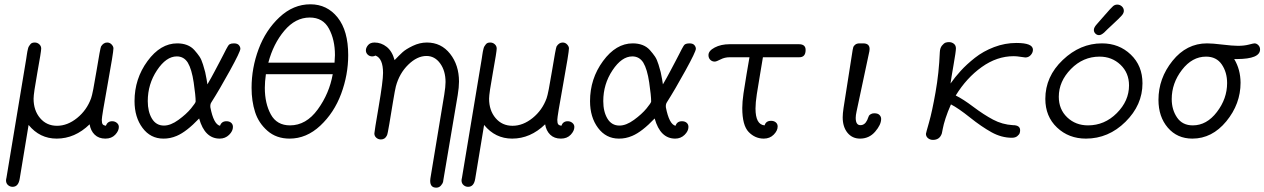

<svg xmlns="http://www.w3.org/2000/svg" viewBox="-20 -635 5828 885"><path d="M7.8 196.8Q7.8 191.9 9.8 184.1L101.1 -365.2Q102.1 -371.1 103.5 -381.6Q105 -392.1 106 -397Q106.9 -401.9 108.9 -409.9Q110.8 -418 113.5 -421.9Q116.2 -425.8 119.6 -430.4Q123 -435.1 127.9 -437Q132.8 -439 140.1 -439Q152.3 -439 161.1 -430.9Q169.9 -422.9 169.9 -411.1Q169.9 -397.9 152.3 -301Q134.8 -204.1 134.8 -180.2Q134.8 -126 164.8 -90.6Q194.8 -55.2 242.9 -55.2Q291 -55.2 335.4 -91.1Q379.9 -127 399.9 -182.1Q407.7 -203.1 424.8 -308.1Q441.9 -413.1 445.8 -420.9Q457 -439 474.1 -439Q486.3 -439 494.6 -429.9Q502.9 -420.9 502.9 -412.1Q502.9 -394 476.1 -246.1Q449.2 -98.1 449.2 -83Q449.2 -67.9 453.1 -62.5Q457 -57.1 467.8 -55.2Q475.6 -76.2 497.1 -76.2Q509.3 -76.2 518.6 -68.6Q527.8 -61 527.8 -49.8Q527.8 -31.7 511 -13.9Q494.1 3.9 465.8 3.9Q435.1 3.9 416.5 -14.2Q397.9 -32.2 393.1 -62Q325.2 3.9 241.2 3.9Q163.1 3.9 111.8 -59.1L70.8 189Q64.9 226.1 38.1 226.1Q25.9 226.1 16.8 218Q7.8 210 7.8 196.8Z M600.1 -168.9Q600.1 -272 659.9 -353.5Q719.7 -435.1 796.9 -435.1Q821.8 -435.1 841.8 -427.5Q861.8 -419.9 876 -404.1Q890.1 -388.2 899.4 -374.5Q908.7 -360.8 915.8 -337.4Q922.9 -314 925.8 -302.5Q928.7 -291 932.4 -269Q936 -247.1 936 -246.1Q954.1 -276.9 969 -305.4Q983.9 -334 993.4 -351.6Q1002.9 -369.1 1010.5 -384.5Q1018.1 -399.9 1022.5 -408Q1026.9 -416 1030.8 -422.6Q1034.7 -429.2 1038.8 -431.2Q1043 -433.1 1046.9 -434.1Q1050.8 -435.1 1058.1 -435.1Q1074.2 -435.1 1081.1 -427Q1087.9 -418.9 1087.9 -410.2Q1087.9 -397 1039.8 -309.6Q991.7 -222.2 954.1 -163.1Q948.2 -154.3 949.7 -140.1Q964.8 -62 994.1 -55.2Q1001 -76.2 1023.9 -76.2Q1037.1 -76.2 1045.4 -69.1Q1053.7 -62 1053.7 -49.8Q1053.7 -30.8 1035.9 -13.4Q1018.1 3.9 992.7 3.9Q923.8 3.9 897.9 -88.9Q839.8 -27.8 794.9 -8.8Q764.2 4.4 732.9 3.9Q673.8 3.9 637 -45.4Q600.1 -94.7 600.1 -168.9ZM661.1 -168.9Q661.1 -120.1 680.4 -88.1Q699.7 -56.2 735.8 -56.2Q766.6 -56.2 802.7 -82.5Q838.9 -108.9 860.4 -135Q881.8 -161.1 881.8 -167Q881.8 -193.8 872.8 -254.9Q863.8 -315.9 845.7 -346.2Q827.6 -375 794.9 -375Q746.1 -375 703.6 -311Q661.1 -247.1 661.1 -168.9Z M1139.6 -230Q1139.6 -321.8 1172.1 -408.9Q1204.6 -496.1 1268.3 -555.7Q1332 -615.2 1410.6 -615.2Q1487.8 -615.2 1536.4 -554.2Q1585 -493.2 1585 -380.9Q1585 -290 1552.5 -202.6Q1520 -115.2 1456.3 -55.7Q1392.6 3.9 1314.9 3.9Q1253.9 3.9 1212.9 -32Q1171.9 -67.9 1155.8 -118.4Q1139.6 -168.9 1139.6 -230ZM1200.7 -230Q1200.7 -158.2 1228.3 -107.7Q1255.9 -57.1 1316.9 -57.1Q1391.1 -57.1 1444.6 -130.6Q1498 -204.1 1513.7 -293H1205.6Q1200.7 -257.8 1200.7 -230ZM1216.8 -346.2H1522Q1523.9 -370.1 1523.9 -380.9Q1523.9 -451.7 1496.3 -502.9Q1468.8 -554.2 1407.7 -554.2Q1341.8 -554.2 1290.8 -493.7Q1239.7 -433.1 1216.8 -346.2Z M1706.5 -439Q1737.3 -439 1762.5 -418.9Q1787.6 -398.9 1798.8 -357.9Q1819.8 -379.9 1835.2 -394Q1850.6 -408.2 1882.6 -423.6Q1914.6 -439 1947.8 -439Q2013.7 -439 2054.7 -387Q2095.7 -335 2095.7 -258.8Q2095.7 -232.9 2089.8 -196.8L2023.9 192.9Q2023.9 196.8 2022.2 203.9Q2020.5 210.9 2012.2 220.5Q2003.9 230 1990.7 230Q1962.9 230 1962.9 198.2Q1962.9 191.4 1963.9 187L2027.8 -199.2Q2033.7 -235.4 2033.7 -256.8Q2033.7 -308.6 2008.8 -342.8Q1983.9 -377 1945.8 -377Q1902.8 -377 1861.8 -336.9Q1820.8 -296.9 1804.7 -236.8Q1800.8 -221.7 1791.7 -167.2Q1782.7 -112.8 1774.7 -64.5Q1766.6 -16.1 1763.7 -11.2Q1754.9 7.8 1735.8 7.8Q1723.6 7.8 1714.6 0Q1705.6 -7.8 1705.6 -20Q1705.6 -27.8 1725.6 -144.5Q1745.6 -261.2 1745.6 -298.8Q1745.6 -365.7 1710.9 -378.9Q1704.1 -375 1695.8 -375Q1683.6 -375 1675 -383.1Q1666.5 -391.1 1666.5 -403.1Q1666.5 -415 1676.5 -427Q1686.5 -439 1706.5 -439Z M2107.4 196.8Q2107.4 191.9 2109.4 184.1L2200.7 -365.2Q2201.7 -371.1 2203.1 -381.6Q2204.6 -392.1 2205.6 -397Q2206.5 -401.9 2208.5 -409.9Q2210.4 -418 2213.1 -421.9Q2215.8 -425.8 2219.2 -430.4Q2222.7 -435.1 2227.5 -437Q2232.4 -439 2239.7 -439Q2252 -439 2260.7 -430.9Q2269.5 -422.9 2269.5 -411.1Q2269.5 -397.9 2252 -301Q2234.4 -204.1 2234.4 -180.2Q2234.4 -126 2264.4 -90.6Q2294.4 -55.2 2342.5 -55.2Q2390.6 -55.2 2435.1 -91.1Q2479.5 -127 2499.5 -182.1Q2507.3 -203.1 2524.4 -308.1Q2541.5 -413.1 2545.4 -420.9Q2556.6 -439 2573.7 -439Q2585.9 -439 2594.2 -429.9Q2602.5 -420.9 2602.5 -412.1Q2602.5 -394 2575.7 -246.1Q2548.8 -98.1 2548.8 -83Q2548.8 -67.9 2552.7 -62.5Q2556.6 -57.1 2567.4 -55.2Q2575.2 -76.2 2596.7 -76.2Q2608.9 -76.2 2618.2 -68.6Q2627.4 -61 2627.4 -49.8Q2627.4 -31.7 2610.6 -13.9Q2593.8 3.9 2565.4 3.9Q2534.7 3.9 2516.1 -14.2Q2497.6 -32.2 2492.7 -62Q2424.8 3.9 2340.8 3.9Q2262.7 3.9 2211.4 -59.1L2170.4 189Q2164.6 226.1 2137.7 226.1Q2125.5 226.1 2116.5 218Q2107.4 210 2107.4 196.8Z M2699.7 -168.9Q2699.7 -272 2759.5 -353.5Q2819.3 -435.1 2896.5 -435.1Q2921.4 -435.1 2941.4 -427.5Q2961.4 -419.9 2975.6 -404.1Q2989.7 -388.2 2999 -374.5Q3008.3 -360.8 3015.4 -337.4Q3022.5 -314 3025.4 -302.5Q3028.3 -291 3032 -269Q3035.6 -247.1 3035.6 -246.1Q3053.7 -276.9 3068.6 -305.4Q3083.5 -334 3093 -351.6Q3102.5 -369.1 3110.1 -384.5Q3117.7 -399.9 3122.1 -408Q3126.5 -416 3130.4 -422.6Q3134.3 -429.2 3138.4 -431.2Q3142.6 -433.1 3146.5 -434.1Q3150.4 -435.1 3157.7 -435.1Q3173.8 -435.1 3180.7 -427Q3187.5 -418.9 3187.5 -410.2Q3187.5 -397 3139.4 -309.6Q3091.3 -222.2 3053.7 -163.1Q3047.9 -154.3 3049.3 -140.1Q3064.5 -62 3093.8 -55.2Q3100.6 -76.2 3123.5 -76.2Q3136.7 -76.2 3145 -69.1Q3153.3 -62 3153.3 -49.8Q3153.3 -30.8 3135.5 -13.4Q3117.7 3.9 3092.3 3.9Q3023.4 3.9 2997.6 -88.9Q2939.5 -27.8 2894.5 -8.8Q2863.8 4.4 2832.5 3.9Q2773.4 3.9 2736.6 -45.4Q2699.7 -94.7 2699.7 -168.9ZM2760.7 -168.9Q2760.7 -120.1 2780 -88.1Q2799.3 -56.2 2835.4 -56.2Q2866.2 -56.2 2902.3 -82.5Q2938.5 -108.9 2960 -135Q2981.4 -161.1 2981.4 -167Q2981.4 -193.8 2972.4 -254.9Q2963.4 -315.9 2945.3 -346.2Q2927.2 -375 2894.5 -375Q2845.7 -375 2803.2 -311Q2760.7 -247.1 2760.7 -168.9Z M3245.6 -380.9Q3245.6 -400.9 3274.4 -416Q3303.2 -431.2 3343.3 -431.2H3662.6Q3693.4 -431.2 3693.4 -404.8Q3693.4 -370.6 3663.6 -371.1H3496.6Q3492.7 -345.2 3483.6 -293.2Q3474.6 -241.2 3468.5 -201.2Q3462.4 -161.1 3462.4 -134.8Q3462.4 -60.5 3504.4 -57.1Q3510.3 -78.1 3534.2 -78.1Q3547.4 -78.1 3555.9 -71Q3564.5 -64 3564.5 -51.8Q3564.5 -32.7 3546.4 -14.4Q3528.3 3.9 3500.5 3.9Q3460.4 3.9 3430.9 -26.6Q3401.4 -57.1 3401.4 -137.2Q3401.4 -165 3407 -204.1Q3412.6 -243.2 3421.4 -294.2Q3430.2 -345.2 3434.6 -371.1H3343.3Q3320.3 -371.1 3301.3 -361.1Q3282.2 -351.1 3274.4 -351.1Q3262.2 -351.1 3253.9 -359.4Q3245.6 -367.7 3245.6 -380.9Z M3864.3 -94.2Q3864.3 -111.3 3868.2 -137.2L3910.2 -404.8Q3912.1 -413.6 3913.3 -418.2Q3914.6 -422.9 3921.9 -429Q3929.2 -435.1 3942.4 -435.1H3958.5Q3988.3 -435.1 3988.3 -409.2Q3988.3 -403.3 3987.3 -398.9L3928.2 -121.1Q3924.3 -103 3924.3 -91.8Q3924.3 -57.6 3946.3 -58.1Q3966.3 -58.1 3977.5 -82Q3978.5 -84 3981 -91.1Q3983.4 -98.1 3985.4 -101.6Q3987.3 -105 3993.9 -108.9Q4000.5 -112.8 4009.3 -112.8H4010.3Q4026.4 -112.8 4033.9 -105Q4041.5 -97.2 4041.5 -86.9Q4041.5 -60.1 4013.9 -28.1Q3986.3 3.9 3944.3 3.9Q3908.2 3.9 3886.2 -23.2Q3864.3 -50.3 3864.3 -94.2Z M4248 -18.1Q4248 -21 4262.2 -70.6Q4276.4 -120.1 4292.2 -209.5Q4308.1 -298.8 4312 -395Q4313 -414.1 4322 -425Q4331.1 -436 4338.6 -438.5Q4346.2 -440.9 4354 -440.9Q4367.2 -440.9 4376.7 -433.3Q4386.2 -425.8 4386.2 -411.9Q4386.2 -397.9 4375.2 -335.4Q4364.3 -272.9 4361.3 -250Q4381.3 -278.8 4408.2 -308.3Q4435.1 -337.9 4473.6 -368.4Q4512.2 -398.9 4562.3 -418Q4612.3 -437 4665 -437Q4741.2 -437 4741.2 -405.8Q4741.2 -392.6 4731.2 -381.3Q4721.2 -370.1 4706.1 -370.1Q4702.1 -370.1 4684.6 -373Q4667 -376 4652.3 -376Q4575.2 -376 4505.1 -325.9Q4435.1 -275.9 4385.3 -194.8Q4418.5 -178.7 4466.8 -142.3Q4515.1 -106 4557.6 -83.5Q4600.1 -61 4648.4 -58.1Q4682.6 -58.1 4682.1 -34.2Q4682.1 -28.3 4680.2 -21.7Q4678.2 -15.1 4669.2 -7.6Q4660.2 0 4644 0Q4596.2 0 4550.3 -25.4Q4504.4 -50.8 4450.9 -93.5Q4397.5 -136.2 4363.3 -153.8Q4348.1 -119.6 4338.6 -90.3Q4329.1 -61 4325.7 -42Q4322.3 -22.9 4321.3 -20Q4311.5 9.8 4280.3 9.8Q4267.1 9.8 4257.6 2Q4248 -5.9 4248 -18.1Z M4798.3 -179.2Q4798.3 -282.2 4878.7 -358.6Q4959 -435.1 5059.1 -435.1Q5138.2 -435.1 5192.1 -383.5Q5246.1 -332 5246.1 -251Q5246.1 -150.9 5167.7 -73.5Q5089.4 3.9 4985.4 3.9Q4906.2 3.9 4852.3 -47.1Q4798.3 -98.1 4798.3 -179.2ZM4860.4 -189Q4860.4 -130.9 4899.2 -94Q4938 -57.1 4995.1 -57.1Q5071.3 -57.1 5127.7 -113.5Q5184.1 -169.9 5184.1 -241.2Q5184.1 -299.3 5144.5 -336.7Q5105 -374 5048.3 -374Q4972.2 -374 4916.3 -316.9Q4860.4 -259.8 4860.4 -189ZM5022 -497.1Q5022 -508.3 5035.2 -522.9Q5049.3 -539.1 5070.3 -563Q5102.5 -600.1 5110.8 -606.9Q5119.1 -613.8 5129.9 -613.8Q5142.1 -613.8 5151.1 -605.5Q5160.2 -597.2 5160.2 -585Q5160.2 -575.2 5151.6 -564.7Q5143.1 -554.2 5106 -520Q5083 -499 5069.3 -484.9Q5055.2 -472.7 5045.9 -473.1Q5036.1 -473.1 5029.1 -480.2Q5022 -487.3 5022 -497.1Z M5319.8 -174.8Q5319.8 -273.9 5384.5 -354.5Q5449.2 -435.1 5543.9 -435.1Q5568.8 -435.1 5615.5 -429.4Q5662.1 -423.8 5686 -423.8Q5714.8 -423.8 5736.3 -429.4Q5757.8 -435.1 5762.2 -435.1Q5772 -435.1 5780 -427Q5788.1 -418.9 5788.1 -407.2Q5788.1 -363.3 5682.1 -362.8H5668.9Q5697.8 -314.9 5698.2 -253.9Q5698.2 -155.8 5632.6 -75.9Q5566.9 3.9 5476.1 3.9Q5406.2 3.9 5363 -46.4Q5319.8 -96.7 5319.8 -174.8ZM5380.9 -178.2Q5380.9 -129.4 5405.5 -93.3Q5430.2 -57.1 5478 -57.1Q5542 -57.1 5589.1 -118.7Q5636.2 -180.2 5636.2 -252Q5636.2 -301.8 5611.6 -337.9Q5586.9 -374 5539.1 -374Q5475.1 -374 5428 -312.7Q5380.9 -251.5 5380.9 -178.2Z"/></svg>

Font: CMU Typewriter Text
Style: LightOblique
Weight: 200
Italic angle: -9.46001°
Version: Version 0.7.0